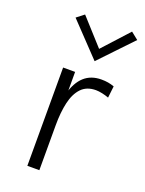

<svg xmlns="http://www.w3.org/2000/svg" viewBox="-140 -804 658 872"><g transform="rotate(20 189.0 -368.0)"><path d="M105 0V-475H163V0ZM141.5 -217.5Q141.5 -306.5 157 -365.5Q172.5 -424.5 205 -454Q237.5 -483.5 288 -483.5Q305.5 -483.5 320.2 -481Q335 -478.5 350 -473L343.5 -416.5Q329 -422 311.5 -425.8Q294 -429.5 281 -429.5Q236.5 -429.5 210.8 -402.5Q185 -375.5 174 -327.8Q163 -280 163 -217.5ZM229.5 -551 80.5 -707.5 116.5 -735.5 239.5 -599.5H219.5L343.5 -735.5L378.5 -707.5Z"/></g></svg>

Font: Karla Light
Style: Regular
Weight: 300
Designer: Jonathan Pinhorn
Version: Version 2.004;gftools[0.9.33]